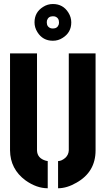

<svg xmlns="http://www.w3.org/2000/svg" viewBox="-20 -956 540 980"><path d="M156.2 -841.8Q156.2 -893.6 200.2 -920.9Q222.7 -935.5 250 -935.5Q301.8 -935.5 329.1 -891.6Q343.8 -868.2 343.8 -841.8Q343.8 -790 299.8 -762.7Q277.3 -748 250 -748Q198.2 -748 170.9 -792Q156.2 -815.4 156.2 -841.8ZM218.8 -841.8Q218.8 -818.4 240.2 -811.5Q246.1 -810.5 250 -810.5Q273.4 -810.5 280.3 -832Q281.2 -837.9 281.2 -841.8Q281.2 -865.2 259.8 -872.1Q253.9 -873 250 -873Q226.6 -873 219.7 -851.6Q218.8 -845.7 218.8 -841.8ZM31.2 -188.5V-683.6H168.9V-188.5Q169.9 -148.4 213.9 -135.7Q220.7 -133.8 223.6 -133.8V4.9Q167 4.9 110.4 -35.2Q32.2 -92.8 31.2 -188.5ZM276.4 4.9V-133.8Q293.9 -133.8 313.5 -150.4Q330.1 -166 331.1 -188.5V-683.6H467.8V-188.5Q467.8 -78.1 370.1 -23.4Q321.3 4.9 276.4 4.9Z"/></svg>

Font: Post No Bills Colombo ExtraBold
Style: Regular
Weight: 800
Designer: Kosala Senevirathne, Siva Puranthara, Lasantha Premarathna, Tharique Azeez
Foundry: Mooniak
Version: Version 1.220 ; ttfautohint (v1.6)